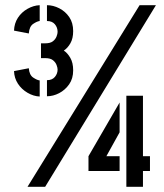

<svg xmlns="http://www.w3.org/2000/svg" viewBox="-20 -720 631 740"><path d="M91 -591 34 -602Q35 -630 49 -651.5Q63 -673 86 -686Q109 -699 133 -700V-639Q123 -638 108 -628Q93 -618 91 -591ZM161 -349V-411Q181 -411 191.5 -423.5Q202 -436 202 -452Q202 -459 198 -469.5Q194 -480 184 -488Q174 -496 154 -496H138V-553H154Q174 -553 184 -561Q194 -569 198 -579.5Q202 -590 202 -597Q202 -614 191.5 -626.5Q181 -639 161 -639V-700Q185 -700 208.5 -688Q232 -676 247 -654Q262 -632 262 -600Q262 -572 251.5 -553.5Q241 -535 226 -525Q240 -516 251 -497Q262 -478 262 -449Q262 -417 246.5 -395Q231 -373 208 -361Q185 -349 161 -349ZM133 -348Q109 -349 86 -362.5Q63 -376 49 -397.5Q35 -419 34 -446L91 -457Q93 -431 108 -421Q123 -411 133 -410ZM86 0 518 -700H581L154 0ZM321 -61V-118L441 -325V-210L390 -118H441V-61ZM467 0V-351H531V-118H558V-61H531V0Z"/></svg>

Font: Stick No Bills ExtraLight SemiBold
Style: Regular
Weight: 600
Version: Version 2.000